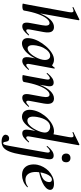

<svg xmlns="http://www.w3.org/2000/svg" viewBox="694 -1460 1041 2470"><g transform="rotate(90 1215.0 -225.5)"><path d="M60 8Q41 8 34 5.5Q27 3 27 0Q27 -4 32.5 -26Q38 -48 42 -74L136 -589Q144 -637 131.5 -647Q119 -657 78 -637Q74 -636 72 -642Q70 -648 74 -649L229 -725Q234 -727 238 -723Q242 -719 241 -717L116 -12Q111 8 60 8ZM319 9Q286 9 276.5 -16Q267 -41 276 -89L305 -248Q314 -296 306.5 -319Q299 -342 278 -342Q250 -342 219 -304Q188 -266 161 -192.5Q134 -119 116 -12L98 -13Q118 -132 152.5 -218.5Q187 -305 232.5 -352Q278 -399 329 -399Q371 -399 388 -367Q405 -335 393 -267L360 -89Q355 -61 359.5 -51.5Q364 -42 373 -42Q384 -42 397 -52Q410 -62 426 -77Q429 -81 433.5 -77Q438 -73 434 -69Q403 -32 376 -11.5Q349 9 319 9Z M538 13Q504 13 484.5 -11.5Q465 -36 473 -91Q480 -142 507.5 -195.5Q535 -249 575.5 -295.5Q616 -342 661.5 -370.5Q707 -399 749 -399Q769 -399 790 -391.5Q811 -384 826.5 -367.5Q842 -351 844 -324L784 -357Q801 -359 819.5 -373Q838 -387 851 -407Q853 -410 858.5 -408Q864 -406 863 -404L805 -89Q796 -42 816 -42Q826 -42 840 -51.5Q854 -61 870 -77Q873 -80 877 -76Q881 -72 878 -69Q847 -32 819.5 -11.5Q792 9 766 9Q734 9 722.5 -14.5Q711 -38 719 -89L744 -229L765 -246Q741 -164 703 -106Q665 -48 622 -17.5Q579 13 538 13ZM602 -60Q626 -60 650 -79Q674 -98 694.5 -128Q715 -158 729.5 -191.5Q744 -225 749 -253Q757 -298 743 -324Q729 -350 699 -350Q671 -350 644 -327Q617 -304 596 -264Q575 -224 566 -172Q556 -109 568 -84.5Q580 -60 602 -60Z M1238 9Q1205 9 1195.5 -16Q1186 -41 1195 -89L1224 -248Q1242 -342 1197 -342Q1169 -342 1138 -304Q1107 -266 1080 -192.5Q1053 -119 1035 -12L1017 -13Q1037 -132 1071.5 -218.5Q1106 -305 1151.5 -352Q1197 -399 1248 -399Q1290 -399 1307 -367Q1324 -335 1312 -267L1279 -89Q1274 -61 1278.5 -51.5Q1283 -42 1292 -42Q1303 -42 1316 -52Q1329 -62 1345 -77Q1348 -81 1352 -77Q1356 -73 1353 -69Q1322 -32 1295 -11.5Q1268 9 1238 9ZM979 8Q960 8 953 5.5Q946 3 946 0Q946 -4 951.5 -26Q957 -48 961 -74L1002 -297Q1011 -346 987 -346Q977 -346 962.5 -336Q948 -326 929 -306Q926 -302 922 -306.5Q918 -311 921 -315Q957 -358 986 -376.5Q1015 -395 1043 -395Q1075 -395 1085 -372.5Q1095 -350 1087 -309L1035 -12Q1030 8 979 8Z M1482 13Q1456 13 1433 -0.5Q1410 -14 1399 -44.5Q1388 -75 1397 -126Q1407 -180 1435 -229Q1463 -278 1502 -316.5Q1541 -355 1584 -377Q1627 -399 1668 -399Q1701 -399 1726.5 -383Q1752 -367 1754 -332L1704 -246Q1675 -171 1639.5 -112.5Q1604 -54 1564.5 -20.5Q1525 13 1482 13ZM1532 -57Q1560 -57 1585.5 -78.5Q1611 -100 1631.5 -132.5Q1652 -165 1666 -199.5Q1680 -234 1684 -260Q1692 -305 1668.5 -327.5Q1645 -350 1613 -350Q1566 -350 1532.5 -305.5Q1499 -261 1485 -180Q1475 -116 1488 -86.5Q1501 -57 1532 -57ZM1696 9Q1662 9 1653 -16Q1644 -41 1652 -89L1744 -589Q1752 -637 1739.5 -647Q1727 -657 1686 -637Q1682 -636 1680 -642Q1678 -648 1682 -649L1837 -725Q1842 -727 1846 -723Q1850 -719 1849 -717L1737 -89Q1732 -61 1736.5 -51.5Q1741 -42 1749 -42Q1760 -42 1773 -52Q1786 -62 1802 -77Q1806 -81 1810 -77Q1814 -73 1810 -69Q1779 -32 1752 -11.5Q1725 9 1696 9Z M1803 275Q1758 275 1734 258Q1710 241 1714 218Q1717 198 1730.5 188Q1744 178 1760 178Q1784 178 1792.5 189.5Q1801 201 1803 216.5Q1805 232 1808.5 243.5Q1812 255 1825 255Q1835 255 1841.5 239Q1848 223 1856.5 178Q1865 133 1880 47L1941 -297Q1950 -346 1926 -346Q1905 -346 1868 -306Q1865 -302 1861 -306.5Q1857 -311 1860 -315Q1896 -358 1925 -376.5Q1954 -395 1982 -395Q2014 -395 2024 -372.5Q2034 -350 2026 -309L1969 21Q1953 115 1931.5 170.5Q1910 226 1879.5 250.5Q1849 275 1803 275ZM2013 -499Q1987 -499 1971.5 -514Q1956 -529 1956 -557Q1956 -581 1971.5 -596Q1987 -611 2013 -611Q2039 -611 2053.5 -596Q2068 -581 2068 -557Q2068 -499 2013 -499Z M2233 12Q2175 12 2142.5 -17Q2110 -46 2100.5 -91Q2091 -136 2100 -185Q2108 -224 2129 -262.5Q2150 -301 2182 -331.5Q2214 -362 2255 -380.5Q2296 -399 2343 -399Q2384 -399 2404.5 -385Q2425 -371 2423 -345Q2420 -319 2396 -295Q2372 -271 2332.5 -252Q2293 -233 2244.5 -219.5Q2196 -206 2146 -201L2148 -214Q2219 -225 2267 -250.5Q2315 -276 2322 -324Q2326 -346 2317.5 -359Q2309 -372 2291 -372Q2268 -372 2249.5 -351.5Q2231 -331 2217.5 -296Q2204 -261 2197 -218Q2189 -167 2196 -125Q2203 -83 2227 -57.5Q2251 -32 2292 -32Q2311 -32 2335.5 -39Q2360 -46 2382 -63Q2384 -65 2387.5 -61Q2391 -57 2389 -55Q2351 -18 2310.5 -3Q2270 12 2233 12Z"/></g></svg>

Font: Cormorant Garamond Light
Style: Bold Italic
Weight: 700
Italic angle: -10°
Version: Version 4.001